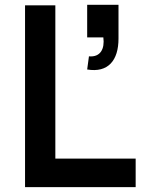

<svg xmlns="http://www.w3.org/2000/svg" viewBox="-20 -772 595 792"><path d="M468.8 -612.5V-752.1H339.6V-617.7H406.3C412.5 -570.8 394.8 -535.4 346.9 -539.6L339.6 -485.4C426 -470.8 468.8 -522.9 468.8 -612.5ZM208.3 -750V-117.7H539.6V0H83.3V-750Z"/></svg>

Font: Manrope3 Bold
Style: Regular
Weight: 700
Designer: Mikhail Sharanda
Foundry: Mikhail Sharanda
Version: Version 3.000;PS 003.000;hotconv 1.0.88;makeotf.lib2.5.64775